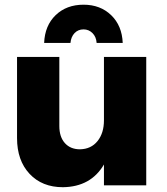

<svg xmlns="http://www.w3.org/2000/svg" viewBox="-20 -781 704 809"><path d="M51.8 0ZM596.2 -541V0H418V-87.9Q362.8 6.3 245.1 7.8Q157.2 7.8 104.5 -48.6Q51.8 -105 51.8 -199.2V-541H230V-250Q230 -204.1 253.4 -178Q276.9 -151.9 316.9 -151.9Q363.8 -152.8 390.9 -186.5Q418 -220.2 418 -273.9V-541ZM166 -600.1Q168.9 -673.3 214.6 -717.3Q260.3 -761.2 332 -761.2Q402.8 -761.2 448.5 -717Q494.1 -672.9 497.1 -600.1H387.2Q385.3 -626 369.6 -641.6Q354 -657.2 332 -657.2Q309.1 -657.2 294.2 -641.6Q279.3 -626 276.9 -600.1Z"/></svg>

Font: Argentum Sans
Style: Bold
Weight: 700
Designer: Julieta Ulanovsky (Modified by Cristiano Sobral)
Foundry: Julieta Ulanovsky
Version: Version 1.000; ttfautohint (v1.5.65-e2d9)